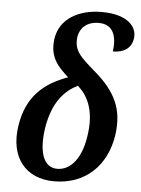

<svg xmlns="http://www.w3.org/2000/svg" viewBox="-54 -808 633 861"><g transform="rotate(5 262.0 -377.5)"><path d="M222 10C359 10 457 -78 478 -223C493 -337 459 -414 356 -501C294 -555 261 -583 270 -646C276 -683 305 -715 360 -715C427 -715 443 -660 434 -593C483 -593 517 -615 523 -659C531 -709 490 -765 369 -765C266 -765 181 -718 168 -627C156 -540 200 -501 244 -460C140 -423 61 -359 41 -224C19 -79 95 10 222 10ZM231 -47C171 -47 145 -112 161 -223C180 -346 237 -400 291 -426C345 -380 370 -306 353 -203C339 -107 293 -47 231 -47Z"/></g></svg>

Font: Noto Serif Condensed SemiBold
Style: Italic
Weight: 600
Width: 3
Italic angle: -12°
Designer: Monotype Design Team
Foundry: Monotype Imaging Inc.
Version: Version 2.014